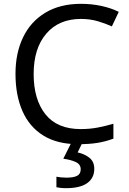

<svg xmlns="http://www.w3.org/2000/svg" viewBox="-20 -744 672 1004"><path d="M403 -645Q288 -645 222 -568Q156 -491 156 -357Q156 -224 217.5 -146.5Q279 -69 402 -69Q449 -69 491 -77Q533 -85 573 -97V-19Q533 -4 490.5 3Q448 10 389 10Q280 10 207 -35Q134 -80 97.5 -163Q61 -246 61 -358Q61 -466 100.5 -548.5Q140 -631 217 -677.5Q294 -724 404 -724Q459 -724 510 -713Q561 -702 601 -682L565 -606Q532 -621 491.5 -633Q451 -645 403 -645ZM473 139Q473 187 436 213.5Q399 240 325 240Q310 240 296.5 238.5Q283 237 275 235V180Q284 182 299 183.5Q314 185 328 185Q364 185 383 175.5Q402 166 402 141Q402 115 375.5 103Q349 91 311 86L354 0H412L386 53Q422 61 447.5 81Q473 101 473 139Z"/></svg>

Font: Noto Sans Sora Sompeng
Style: Regular
Weight: 400
Designer: Monotype Design Team. David Williams.
Foundry: Monotype Imaging Inc.
Version: Version 2.101